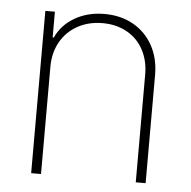

<svg xmlns="http://www.w3.org/2000/svg" viewBox="-44 -581 622 625"><g transform="rotate(5 267.0 -268.5)"><path d="M112.3 0H80.1V-530.3H111.3V-446.3H115.2Q133.8 -487.8 176 -512.5Q218.3 -537.1 273.4 -537.1Q326.2 -537.1 367.2 -514.2Q408.2 -491.2 431.2 -449.5Q454.1 -407.7 454.1 -353.5V0H421.9V-352.5Q421.9 -397.9 402.8 -433.1Q383.8 -468.3 349.1 -487.5Q314.5 -506.8 269.5 -506.8Q224.1 -506.8 188.2 -487.1Q152.3 -467.3 132.3 -431.9Q112.3 -396.5 112.3 -350.6Z"/></g></svg>

Font: Pretendard GOV Thin
Style: Regular
Weight: 100
Designer: Base glyphs from Inter by Rasmus Andersson; Hangeul glyphs from Noto Sans CJK(Source Han Sans) by Jang Soo-young and Kan
Foundry: Kil Hyung-jin
Version: Version 1.309